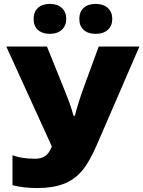

<svg xmlns="http://www.w3.org/2000/svg" viewBox="-20 -952 733 982"><path d="M168.9 9.8Q100.6 9.8 43.9 -4.9V-158.2Q89.8 -140.1 160.2 -140.1Q190.4 -140.1 211.2 -154.1Q231.9 -168 245.1 -203.1L12.2 -713.9H220.2L308.1 -496.1Q313 -483.4 320.1 -465.8Q327.1 -448.2 334 -429.4Q340.8 -410.6 346.7 -392.1Q352.5 -373.5 356 -359.9H362.8Q379.4 -426.3 412.1 -515.1L484.9 -713.9H692.9L476.1 -212.9Q435.5 -119.1 396.5 -75Q357.4 -30.8 303 -10.5Q248.5 9.8 168.9 9.8ZM151.9 -855Q151.9 -891.6 174.3 -911.9Q196.8 -932.1 234.9 -932.1Q273.4 -932.1 296.1 -911.4Q318.8 -890.6 318.8 -855Q318.8 -820.3 296.1 -799.6Q273.4 -778.8 234.9 -778.8Q196.8 -778.8 174.3 -798.8Q151.9 -818.8 151.9 -855ZM385.7 -855Q385.7 -891.6 408.2 -911.9Q430.7 -932.1 469.7 -932.1Q508.8 -932.1 531.5 -911.1Q554.2 -890.1 554.2 -855Q554.2 -820.3 531.5 -799.6Q508.8 -778.8 469.7 -778.8Q430.2 -778.8 408 -799.1Q385.7 -819.3 385.7 -855Z"/></svg>

Font: OpenSansExtrabold
Style: Regular
Weight: 800
Foundry: Ascender Corporation
Version: Version 1.10